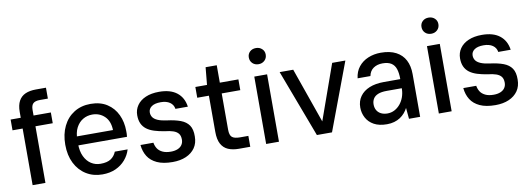

<svg xmlns="http://www.w3.org/2000/svg" viewBox="-58 -1102 4084 1476"><g transform="rotate(-10 1983.5 -364.0)"><path d="M101 0V-572Q101 -624 119 -657Q137 -690 171 -705Q205 -720 253 -720H332V-635H269Q233 -635 217 -620Q201 -605 201 -570V0ZM22 -442V-526H336V-442Z M645 12Q574 12 519 -22Q464 -56 433 -117.5Q402 -179 402 -262Q402 -344 432.5 -406.5Q463 -469 518.5 -503.5Q574 -538 647 -538Q723 -538 775.5 -504Q828 -470 855 -412.5Q882 -355 882 -285Q882 -275 882 -264Q882 -253 880 -240H475V-310H783Q781 -380 742 -417.5Q703 -455 646 -455Q606 -455 573 -435.5Q540 -416 520 -378Q500 -340 500 -282V-254Q500 -194 519.5 -153.5Q539 -113 571.5 -92Q604 -71 645 -71Q696 -71 725 -90Q754 -109 768 -144H868Q855 -100 824.5 -64.5Q794 -29 749 -8.5Q704 12 645 12Z M1193 12Q1119 12 1071.5 -10Q1024 -32 1000 -70.5Q976 -109 971 -160H1072Q1076 -135 1089 -114.5Q1102 -94 1128 -81.5Q1154 -69 1193 -69Q1224 -69 1246.5 -78.5Q1269 -88 1280.5 -105.5Q1292 -123 1292 -146Q1292 -176 1278.5 -193Q1265 -210 1238.5 -219Q1212 -228 1173 -232Q1129 -239 1094 -250Q1059 -261 1035 -279Q1011 -297 998.5 -324Q986 -351 986 -389Q986 -432 1009.5 -466Q1033 -500 1077 -519Q1121 -538 1182 -538Q1270 -538 1320.5 -498.5Q1371 -459 1381 -387H1284Q1279 -420 1252 -438.5Q1225 -457 1181 -457Q1134 -457 1109.5 -439.5Q1085 -422 1085 -394Q1085 -373 1096 -356.5Q1107 -340 1133 -328.5Q1159 -317 1204 -311Q1267 -303 1309.5 -287Q1352 -271 1373.5 -239.5Q1395 -208 1394 -153Q1394 -100 1368.5 -63.5Q1343 -27 1298 -7.5Q1253 12 1193 12Z M1711 0Q1663 0 1628 -15Q1593 -30 1574 -65Q1555 -100 1555 -160V-442H1464V-526H1555L1568 -662H1655V-526H1800V-442H1655V-159Q1655 -116 1673 -100.5Q1691 -85 1735 -85H1800V0Z M1924 0V-526H2024V0ZM1974 -614Q1945 -614 1926.5 -632Q1908 -650 1908 -678Q1908 -705 1926.5 -722.5Q1945 -740 1974 -740Q2002 -740 2021 -722.5Q2040 -705 2040 -678Q2040 -650 2021 -632Q2002 -614 1974 -614Z M2320 0 2122 -526H2228L2379 -96L2532 -526H2635L2438 0Z M2866 12Q2805 12 2765 -10Q2725 -32 2705 -69.5Q2685 -107 2685 -150Q2685 -200 2711 -236.5Q2737 -273 2784.5 -292.5Q2832 -312 2898 -312H3026Q3026 -360 3015.5 -391.5Q3005 -423 2980 -439Q2955 -455 2912 -455Q2870 -455 2841 -435Q2812 -415 2804 -375H2704Q2710 -427 2739 -463.5Q2768 -500 2813.5 -519Q2859 -538 2912 -538Q2984 -538 3031.5 -513Q3079 -488 3102.5 -442.5Q3126 -397 3126 -334V0H3039L3031 -86Q3021 -66 3005.5 -48Q2990 -30 2969.5 -16.5Q2949 -3 2923 4.5Q2897 12 2866 12ZM2884 -69Q2914 -69 2939.5 -82.5Q2965 -96 2984 -119Q3003 -142 3013.5 -171.5Q3024 -201 3025 -233V-241H2908Q2866 -241 2840 -230.5Q2814 -220 2802 -200.5Q2790 -181 2790 -156Q2790 -130 2801 -110.5Q2812 -91 2833.5 -80Q2855 -69 2884 -69Z M3272 0V-526H3372V0ZM3322 -614Q3293 -614 3274.5 -632Q3256 -650 3256 -678Q3256 -705 3274.5 -722.5Q3293 -740 3322 -740Q3350 -740 3369 -722.5Q3388 -705 3388 -678Q3388 -650 3369 -632Q3350 -614 3322 -614Z M3713 12Q3639 12 3591.5 -10Q3544 -32 3520 -70.5Q3496 -109 3491 -160H3592Q3596 -135 3609 -114.5Q3622 -94 3648 -81.5Q3674 -69 3713 -69Q3744 -69 3766.5 -78.5Q3789 -88 3800.5 -105.5Q3812 -123 3812 -146Q3812 -176 3798.5 -193Q3785 -210 3758.5 -219Q3732 -228 3693 -232Q3649 -239 3614 -250Q3579 -261 3555 -279Q3531 -297 3518.5 -324Q3506 -351 3506 -389Q3506 -432 3529.5 -466Q3553 -500 3597 -519Q3641 -538 3702 -538Q3790 -538 3840.5 -498.5Q3891 -459 3901 -387H3804Q3799 -420 3772 -438.5Q3745 -457 3701 -457Q3654 -457 3629.5 -439.5Q3605 -422 3605 -394Q3605 -373 3616 -356.5Q3627 -340 3653 -328.5Q3679 -317 3724 -311Q3787 -303 3829.5 -287Q3872 -271 3893.5 -239.5Q3915 -208 3914 -153Q3914 -100 3888.5 -63.5Q3863 -27 3818 -7.5Q3773 12 3713 12Z"/></g></svg>

Font: DM Sans 9pt Medium
Style: Regular
Weight: 500
Version: Version 4.004;gftools[0.9.30]